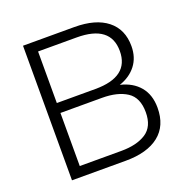

<svg xmlns="http://www.w3.org/2000/svg" viewBox="-126 -825 928 945"><g transform="rotate(-20 338.0 -352.5)"><path d="M93 0ZM93 0V-705H362Q473 -705 533.5 -657Q594 -609 594 -521Q594 -462 562.5 -421Q531 -380 475 -361Q539 -346 575 -303Q611 -260 611 -192Q611 -98 549.5 -49Q488 0 375 0ZM153 -383H355Q532 -383 532 -518Q532 -653 355 -653H153ZM153 -53H371Q452 -53 500.5 -84.5Q549 -116 549 -191Q549 -268 500.5 -299.5Q452 -331 371 -331H153Z"/></g></svg>

Font: Winston Light
Style: Regular
Weight: 300
Designer: Original fonts by Vernon Adams / Changes by Cristiano Sobral
Foundry: Original fonts by Vernon Adams / Changes by Cristiano Sobral
Version: Version 2.503;July 17, 2020;FontCreator 13.0.0.2655 64-bit